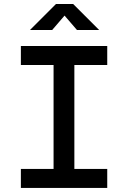

<svg xmlns="http://www.w3.org/2000/svg" viewBox="-20 -918 626 938"><path d="M82 0V-92.8H241.7V-600.6H82V-693.4H503.9V-600.6H343.3V-92.8H503.9V0ZM126.5 -771.5 253.4 -898.4H337.4L464.4 -771.5H356L295.4 -841.8L234.9 -771.5Z"/></svg>

Font: Cascadia Code NF
Style: Regular
Weight: 400
Monospace: yes
Designer: Aaron Bell
Foundry: Saja Typeworks
Version: Version 2404.023; ttfautohint (v1.8.4)